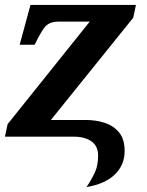

<svg xmlns="http://www.w3.org/2000/svg" viewBox="-20 -556 598 781"><path d="M332 205Q355 170 367 143Q379 116 379 77Q379 38 352 19Q325 0 281 0H0L11 -51L345 -468H218Q178 -468 160 -443Q142 -418 123 -378L121 -374H60L104 -536H533L522 -484L187 -68H328Q371 -68 407 -56Q443 -44 465 -16.5Q487 11 487 58Q487 115 447.5 153.5Q408 192 332 205Z"/></svg>

Font: Noto Serif
Style: Bold Italic
Weight: 700
Italic angle: -12°
Designer: Monotype Design Team
Foundry: Monotype Imaging Inc.
Version: Version 2.013